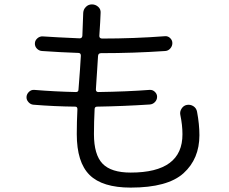

<svg xmlns="http://www.w3.org/2000/svg" viewBox="-20 -813 1040 873"><path d="M131.8 -336.9Q119.1 -337.9 109.4 -348.6Q99.6 -359.4 100.6 -373Q101.6 -385.7 111.8 -395.5Q122.1 -405.3 135.7 -404.3Q230.5 -396.5 325.2 -394.5Q336.9 -394.5 336.9 -406.2Q337.9 -419.9 340.3 -451.2Q342.8 -482.4 343.8 -498Q344.7 -507.8 345.7 -528.8Q346.7 -549.8 347.7 -559.6Q347.7 -571.3 337.9 -572.3Q252.9 -575.2 170.9 -581.1Q157.2 -582 147.5 -592.3Q137.7 -602.5 138.7 -617.2Q139.6 -629.9 150.4 -639.2Q161.1 -648.4 174.8 -647.5Q229.5 -643.6 341.8 -638.7Q353.5 -638.7 354.5 -650.4Q356.4 -685.5 358.4 -754.9Q359.4 -770.5 370.6 -781.7Q381.8 -793 397.9 -793Q414.1 -793 426.3 -782.2Q438.5 -771.5 437.5 -754.9Q436.5 -721.7 431.6 -649.4Q431.6 -638.7 443.4 -637.7Q589.8 -637.7 730.5 -648.4Q744.1 -649.4 753.9 -639.6Q763.7 -629.9 763.7 -617.2Q763.7 -603.5 754.4 -592.8Q745.1 -582 731.4 -581.1Q588.9 -571.3 439.5 -571.3Q426.8 -571.3 425.8 -558.6Q424.8 -547.9 423.8 -527.8Q422.9 -507.8 421.9 -497.1Q420.9 -482.4 418.9 -451.7Q417 -420.9 416 -406.2Q416 -395.5 425.8 -394.5Q558.6 -396.5 660.2 -404.3Q673.8 -405.3 684.1 -395.5Q694.3 -385.7 694.3 -373Q694.3 -359.4 684.6 -349.1Q674.8 -338.9 661.1 -337.9Q542 -330.1 421.9 -328.1Q410.2 -328.1 410.2 -316.4Q407.2 -258.8 407.2 -203.1Q407.2 -109.4 446.3 -68.8Q485.4 -28.3 574.2 -28.3Q810.5 -28.3 809.6 -203.1Q809.6 -244.1 799.8 -291Q796.9 -305.7 805.7 -319.3Q814.5 -333 829.1 -335.9Q845.7 -338.9 859.4 -330.1Q873 -321.3 876 -304.7Q886.7 -248 886.7 -198.2Q886.7 -90.8 814.5 -25.4Q742.2 40 574.2 40Q445.3 40 387.2 -17.6Q329.1 -75.2 329.1 -203.1Q329.1 -257.8 332 -316.4Q332 -328.1 322.3 -328.1Q226.6 -329.1 131.8 -336.9Z"/></svg>

Font: Rounded-X Mgen+ 2m regular
Style: Regular
Weight: 400
Designer: [Source Han Sans]
Ryoko NISHIZUKA  (kana & ideographs); Paul D. Hunt (Latin, Greek & Cyrillic); Wenlong ZHANG  (bopomofo
Version: Version 1.059.20150602